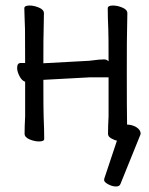

<svg xmlns="http://www.w3.org/2000/svg" viewBox="-20 -504 540 695"><path d="M416 162Q413 171 399.5 171Q386 171 371.5 163Q357 155 357 148.5Q357 142 358 141L403 6V5Q396 4 389 0Q371 -7 371 -20Q371 -45 373 -83V-224H304L137 -215Q137 -102 138 -81Q140 -36 140 -1Q140 8 121 8Q105 8 87 0.5Q69 -7 69 -20Q69 -45 71 -83V-208Q59 -212 50.5 -228.5Q42 -245 42 -258Q42 -276 55 -276H71Q71 -377 70.5 -398Q70 -419 69 -441.5Q68 -464 68 -474Q68 -484 87 -484Q103 -484 121 -476.5Q139 -469 139 -456L138 -397Q137 -379 137 -275L303 -284Q326 -287 337 -288Q348 -289 357 -289Q366 -289 373 -282Q373 -378 372 -398Q370 -442 370 -474Q370 -484 389 -484Q405 -484 423 -476.5Q441 -469 441 -456L440 -397Q439 -379 439 -238Q439 -107 440 -53Q457 -53 473 -44Q489 -34 489 -21Q489 -18 488 -16Z"/></svg>

Font: LXGW WenKai Mono TC
Style: Regular
Weight: 400
Designer: LXGW / Fontworks Inc.
Foundry: LXGW / Fontworks Inc.
Version: Version 1.330